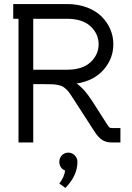

<svg xmlns="http://www.w3.org/2000/svg" viewBox="-20 -699 647 942"><path d="M271 201.2Q283.2 186.5 291 168.2Q298.8 149.9 298.8 137.2Q286.1 132.8 278.6 121.3Q271 109.9 271 95.2Q271 76.2 283.7 63Q296.4 49.8 314.9 49.8Q333.5 49.8 346.7 63.2Q359.9 76.7 359.9 95.2Q359.9 162.6 300.8 223.1ZM308.1 -356.9Q384.8 -356.9 424.3 -394Q463.9 -431.2 463.9 -481.9Q463.9 -532.7 424.3 -569.8Q384.8 -606.9 308.1 -606.9H143.1V-356.9ZM431.2 -205.1 504.9 -89.8Q513.7 -76.2 517.3 -73.5Q521 -70.8 529.8 -70.8H570.8V0H529.8Q502.9 0 483.6 -11Q464.4 -22 444.8 -51.8L340.8 -212.9Q328.6 -231.9 321.3 -242.4Q314 -252.9 303.7 -262.2Q293.5 -271.5 285.9 -275.4Q278.3 -279.3 263.7 -282.2Q249 -285.2 235.1 -285.6Q221.2 -286.1 195.8 -286.1H143.1V0H70.8V-606.9H44.9V-679.2H308.1Q362.8 -679.2 407 -662.4Q451.2 -645.5 479 -617.4Q506.8 -589.4 521.5 -554.7Q536.1 -520 536.1 -481.9Q536.1 -412.1 488.8 -357.4Q441.4 -302.7 356 -289.1Q391.6 -265.6 431.2 -205.1Z"/></svg>

Font: Rawengulk
Style: Bold
Weight: 700
Version: Version 0.92